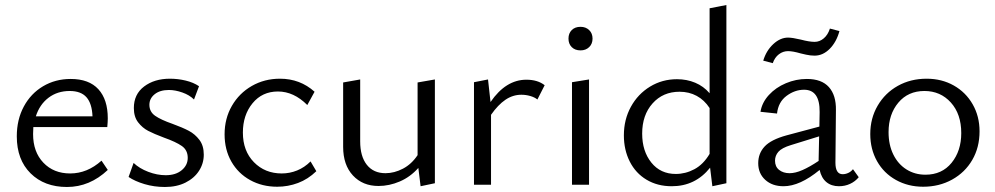

<svg xmlns="http://www.w3.org/2000/svg" viewBox="-20 -737 3969 766"><path d="M47 -193Q47 -260 75 -312Q103 -364 152 -393Q201 -422 262 -422Q335 -422 372.5 -381Q410 -340 410 -265Q410 -252 408 -230H113L112 -202Q112 -131 153 -88Q194 -45 260 -45Q328 -45 385 -96L410 -59Q338 9 247 9Q157 9 102 -45.5Q47 -100 47 -193ZM349 -273Q347 -324 325 -349Q303 -374 258 -374Q209 -374 173.5 -347Q138 -320 123 -273Z M493 -31 513 -87Q536 -65 571.5 -51.5Q607 -38 641 -38Q681 -38 705 -58Q729 -78 729 -107Q729 -138 705.5 -154.5Q682 -171 634 -188Q594 -203 571 -215Q548 -227 531 -249Q514 -271 514 -306Q514 -361 555 -392Q596 -423 658 -423Q690 -423 721 -415.5Q752 -408 774 -393L754 -340Q736 -358 707.5 -368Q679 -378 654 -378Q618 -378 597 -361Q576 -344 576 -319Q576 -291 599 -275Q622 -259 668 -243Q709 -228 733.5 -215Q758 -202 775.5 -179Q793 -156 793 -120Q793 -85 774 -55.5Q755 -26 720 -8.5Q685 9 638 9Q595 9 556.5 -2.5Q518 -14 493 -31Z M876 -201Q876 -264 905 -314.5Q934 -365 984.5 -394Q1035 -423 1097 -423Q1177 -423 1235 -371L1206 -318Q1152 -372 1089 -372Q1026 -372 987.5 -325Q949 -278 949 -208Q949 -135 993 -90Q1037 -45 1104 -45Q1136 -45 1165.5 -57Q1195 -69 1219 -93L1242 -54Q1209 -22 1169 -7Q1129 8 1086 8Q1026 8 978 -18.5Q930 -45 903 -92.5Q876 -140 876 -201Z M1349 -151V-408L1417 -420V-173Q1417 -113 1443.5 -79.5Q1470 -46 1518 -46Q1553 -46 1587.5 -64Q1622 -82 1646 -118V-408L1715 -420V-6L1658 6L1649 -67Q1617 -31 1575 -13Q1533 5 1490 5Q1427 5 1388 -37Q1349 -79 1349 -151Z M1871 -409 1927 -420 1937 -330Q1998 -419 2080 -419Q2125 -419 2153 -397L2124 -340Q2113 -349 2095.5 -354Q2078 -359 2060 -359Q2026 -359 1996.5 -339Q1967 -319 1939 -279V0H1871Z M2262 -409 2330 -420V0H2262ZM2248 -583Q2248 -604 2261 -617Q2274 -630 2296 -630Q2317 -630 2330.5 -617Q2344 -604 2344 -583Q2344 -562 2330.5 -549Q2317 -536 2296 -536Q2274 -536 2261 -549Q2248 -562 2248 -583Z M2469 -197Q2469 -260 2497 -311Q2525 -362 2573.5 -391.5Q2622 -421 2681 -421Q2720 -421 2753.5 -407Q2787 -393 2811 -365V-704L2878 -717V-6L2822 6L2813 -68Q2754 6 2660 6Q2603 6 2559.5 -20Q2516 -46 2492.5 -92.5Q2469 -139 2469 -197ZM2676 -43Q2715 -43 2750.5 -62Q2786 -81 2811 -123V-306Q2790 -338 2759.5 -354.5Q2729 -371 2691 -371Q2625 -371 2583.5 -324.5Q2542 -278 2542 -204Q2542 -134 2578.5 -88.5Q2615 -43 2676 -43Z M3250 -59Q3171 6 3106 6Q3061 6 3033 -19.5Q3005 -45 3005 -86Q3005 -125 3030.5 -152.5Q3056 -180 3118 -197L3249 -232L3250 -290Q3251 -379 3188 -379Q3151 -379 3118 -354.5Q3085 -330 3080 -284L3014 -291Q3020 -328 3047.5 -358Q3075 -388 3115.5 -405Q3156 -422 3199 -422Q3258 -422 3287 -389.5Q3316 -357 3315 -298L3313 -88Q3313 -42 3342 -42Q3353 -42 3364 -47Q3375 -52 3383 -62L3406 -30Q3392 -13 3371.5 -3.5Q3351 6 3327 6Q3297 6 3277 -10.5Q3257 -27 3250 -59ZM3124 -587Q3141 -587 3175 -579Q3209 -570 3230 -570Q3250 -570 3266.5 -584Q3283 -598 3291 -623L3329 -613Q3317 -569 3290 -542Q3263 -515 3230 -515Q3213 -515 3195.5 -519Q3178 -523 3174 -524Q3143 -533 3124 -533Q3104 -533 3087.5 -520.5Q3071 -508 3063 -485L3025 -495Q3037 -535 3065 -561Q3093 -587 3124 -587ZM3130 -46Q3153 -46 3181.5 -58.5Q3210 -71 3246 -95V-101L3248 -193L3135 -158Q3099 -147 3085.5 -131.5Q3072 -116 3072 -96Q3072 -72 3088.5 -59Q3105 -46 3130 -46Z M3452 -202Q3452 -265 3481.5 -315.5Q3511 -366 3562 -394.5Q3613 -423 3677 -423Q3737 -423 3785 -396Q3833 -369 3860.5 -321Q3888 -273 3888 -213Q3888 -149 3859 -99Q3830 -49 3778.5 -20.5Q3727 8 3663 8Q3603 8 3554.5 -19Q3506 -46 3479 -94Q3452 -142 3452 -202ZM3815 -206Q3815 -282 3773.5 -328Q3732 -374 3668 -374Q3603 -374 3564 -327.5Q3525 -281 3525 -210Q3525 -159 3544 -120.5Q3563 -82 3596.5 -61Q3630 -40 3672 -40Q3738 -40 3776.5 -87.5Q3815 -135 3815 -206Z"/></svg>

Font: LXGW Bright TC
Style: Regular
Weight: 400
Designer: Christian Thalmann (Catharsis Fonts)
Foundry: LXGW / Christian Thalmann (Catharsis Fonts) / Fontworks Inc.
Version: Version 5.501